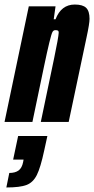

<svg xmlns="http://www.w3.org/2000/svg" viewBox="-41 -538 415 847"><path d="M86 -510H204L196 -453H204Q229 -518 289 -518Q324 -518 339 -503.5Q354 -489 354 -455Q354 -434 341 -374L262 0H139L198 -282Q217 -373 218 -394Q218 -401 214.5 -403Q211 -405 203 -405Q195 -405 190.5 -397Q186 -389 176.5 -350Q167 -311 153 -244L102 0H-21ZM61 177 63 166H17L39 62H168L154 126Q138 201 121.5 234Q105 267 76 278Q47 289 -13 289L0 225Q26 225 41 214Q56 203 61 177Z"/></svg>

Font: Saira Ultra Condensed Black
Style: Italic
Weight: 900
Width: 1
Italic angle: -12°
Designer: Hector Gatti with collaboration of the Omnibus-Type team
Foundry: Omnibus-Type
Version: Version 1.001; ttfautohint (v1.8)